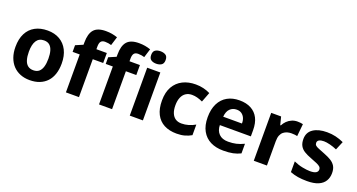

<svg xmlns="http://www.w3.org/2000/svg" viewBox="-45 -1407 3834 2060"><g transform="rotate(20 1871.5 -377.5)"><path d="M574 -275Q574 -208 556.5 -155Q539 -102 505 -65.5Q471 -29 422 -9.5Q373 10 309 10Q250 10 201.5 -9.5Q153 -29 118.5 -65.5Q84 -102 65 -155Q46 -208 46 -275Q46 -365 78 -428Q110 -491 170 -524Q230 -557 313 -557Q393 -557 451.5 -523Q510 -489 542 -426Q574 -363 574 -275ZM199 -275Q199 -221 210.5 -182Q222 -143 247 -123Q272 -103 311 -103Q351 -103 375 -123.5Q399 -144 410.5 -182.5Q422 -221 422 -275Q422 -327 411 -365Q400 -403 376 -423.5Q352 -444 312 -444Q255 -444 227 -400.5Q199 -357 199 -275Z M990 -433H871V0H722V-433H641V-509L725 -545V-571Q725 -671 766 -718Q807 -765 902 -765Q940 -765 971 -759.5Q1002 -754 1035 -743L1004 -643Q989 -648 970.5 -651Q952 -654 932 -654Q900 -654 885.5 -636Q871 -618 871 -577V-547H990Z M1368 -433H1249V0H1100V-433H1019V-509L1103 -545V-571Q1103 -671 1144 -718Q1185 -765 1280 -765Q1318 -765 1349 -759.5Q1380 -754 1413 -743L1382 -643Q1367 -648 1348.5 -651Q1330 -654 1310 -654Q1278 -654 1263.5 -636Q1249 -618 1249 -577V-547H1368Z M1601 -547V0H1451V-547ZM1526 -762Q1561 -762 1585 -747Q1609 -732 1609 -691Q1609 -651 1585 -635.5Q1561 -620 1526 -620Q1491 -620 1467.5 -635.5Q1444 -651 1444 -691Q1444 -732 1467.5 -747Q1491 -762 1526 -762Z M1988 10Q1904 10 1844 -21.5Q1784 -53 1752 -115.5Q1720 -178 1720 -271Q1720 -367 1756.5 -430Q1793 -493 1856.5 -525Q1920 -557 2004 -557Q2051 -557 2092.5 -547Q2134 -537 2170 -519L2127 -407Q2094 -422 2064.5 -430Q2035 -438 2004 -438Q1964 -438 1934.5 -419Q1905 -400 1889 -362.5Q1873 -325 1873 -272Q1873 -219 1888 -183Q1903 -147 1931 -128.5Q1959 -110 2000 -110Q2040 -110 2080 -121.5Q2120 -133 2155 -154V-33Q2123 -14 2082 -2Q2041 10 1988 10Z M2504 -557Q2582 -557 2636.5 -527.5Q2691 -498 2719.5 -442.5Q2748 -387 2748 -305V-235H2394Q2395 -173 2431.5 -135.5Q2468 -98 2537 -98Q2588 -98 2629 -107.5Q2670 -117 2716 -139V-29Q2676 -9 2631 0.5Q2586 10 2520 10Q2436 10 2374 -21Q2312 -52 2277 -114.5Q2242 -177 2242 -270Q2242 -363 2274.5 -427Q2307 -491 2365.5 -524Q2424 -557 2504 -557ZM2509 -453Q2463 -453 2432.5 -423Q2402 -393 2397 -332H2611Q2612 -367 2600 -394Q2588 -421 2565.5 -437Q2543 -453 2509 -453Z M3165 -556Q3183 -556 3200.5 -554Q3218 -552 3228 -549L3214 -408Q3202 -411 3187 -413Q3172 -415 3147 -415Q3123 -415 3100 -408.5Q3077 -402 3058 -387Q3039 -372 3028 -345.5Q3017 -319 3017 -278V0H2867V-547H2980L3003 -456H3010Q3024 -484 3047 -507Q3070 -530 3100.5 -543Q3131 -556 3165 -556Z M3702 -161Q3702 -111 3678.5 -72Q3655 -33 3605.5 -11.5Q3556 10 3477 10Q3419 10 3372.5 2.5Q3326 -5 3283 -22V-144Q3333 -121 3384.5 -111Q3436 -101 3471 -101Q3517 -101 3538.5 -114Q3560 -127 3560 -151Q3560 -170 3547 -182.5Q3534 -195 3506 -207Q3478 -219 3431 -237Q3385 -254 3352.5 -274.5Q3320 -295 3303.5 -325.5Q3287 -356 3287 -402Q3287 -478 3346 -517.5Q3405 -557 3503 -557Q3556 -557 3602.5 -546Q3649 -535 3695 -514L3654 -416Q3616 -433 3574.5 -443.5Q3533 -454 3504 -454Q3469 -454 3449.5 -443Q3430 -432 3430 -410Q3430 -392 3441.5 -381Q3453 -370 3479.5 -359.5Q3506 -349 3551 -331Q3598 -313 3631.5 -292.5Q3665 -272 3683.5 -241.5Q3702 -211 3702 -161Z"/></g></svg>

Font: Noto Sans Hebrew Thin
Style: Bold
Weight: 700
Version: Version 3.001